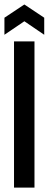

<svg xmlns="http://www.w3.org/2000/svg" viewBox="-20 -847 220 867"><path d="M43.3 0V-660H135.7V0ZM0 -690V-767L90 -826.7L179.7 -767V-690L90 -751Z"/></svg>

Font: Bricolage Grotesque 96pt ExtraBold SemiCondensed
Style: Regular
Weight: 800
Width: 4
Version: Version 1.001;gftools[0.9.33.dev8+g029e19f]